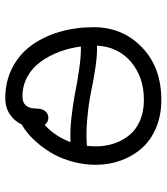

<svg xmlns="http://www.w3.org/2000/svg" viewBox="28 -695 631 727"><g transform="rotate(-90 343.5 -331.5)"><path d="M328.1 -36.1Q270 -36.1 222.7 -56.2Q175.3 -76.2 145.3 -110.6Q115.2 -145 99.1 -189.7Q83 -234.4 83 -284.2Q83 -328.1 94.2 -369.9Q105.5 -411.6 122.1 -442.1Q138.7 -472.7 160.2 -498.5Q181.6 -524.4 200.4 -540Q219.2 -555.7 235.8 -564.9Q249 -593.3 274.7 -610.1Q300.3 -627 335 -627Q398.4 -627 450 -600.6Q501.5 -574.2 534.9 -528.3Q568.4 -482.4 586.2 -421.9Q604 -361.3 604 -292Q604 -182.6 527.8 -109.4Q451.7 -36.1 328.1 -36.1ZM261.2 -463.9Q245.1 -463.9 233.9 -478Q190.4 -438 168.9 -379.9Q211.9 -382.3 264.9 -376.2Q317.9 -370.1 359.1 -361.8Q400.4 -353.5 448.7 -346.7Q497.1 -339.8 530.8 -340.8Q525.4 -383.8 510.7 -422.6Q496.1 -461.4 473.1 -493.2Q450.2 -524.9 416.3 -543.5Q382.3 -562 341.8 -562Q295.9 -562 295.9 -508.8Q295.9 -487.3 285.9 -475.6Q275.9 -463.9 261.2 -463.9ZM152.8 -284.2Q152.8 -247.6 163.6 -215.3Q174.3 -183.1 195.1 -157.5Q215.8 -131.8 250.2 -116.9Q284.7 -102.1 328.1 -102.1Q414.6 -102.1 472.2 -150.6Q529.8 -199.2 534.2 -279.8Q500.5 -278.3 451.7 -285.6Q402.8 -293 359.9 -302Q316.9 -311 260.3 -316.4Q203.6 -321.8 154.8 -317.9Q152.8 -295.4 152.8 -284.2Z"/></g></svg>

Font: Shantell Sans Irregular
Style: Regular
Weight: 300
Designer: Stephen Nixon, Anya Danilova, Shantell Martin
Foundry: Arrow Type
Version: Version 1.006;[9816181b4]